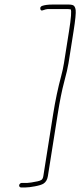

<svg xmlns="http://www.w3.org/2000/svg" viewBox="-20 -711 353 844"><path d="M157.3 -671.5C156 -677.8 158.6 -682.3 165 -685C176.3 -689 191.3 -691 209.9 -691H282.9C288.9 -691 294.2 -690.3 298.6 -689C306.3 -687 311 -679.6 312.6 -666.8C314.2 -654.1 311.2 -623.1 303.4 -574L281.1 -433C278.1 -414.3 271.8 -386.8 262 -350.5C252.2 -314.2 242.8 -267 233.6 -209L190.5 63C188 78.7 181.4 89.9 170.7 96.5C163.7 100.8 151.3 104.7 133.6 108C115.9 111.3 102.2 113 92.3 113H72.6C69.9 113 67.7 112 66.1 110C64.4 108 63.7 105.7 64.2 103C64.6 100.3 66 98 68.3 96C70.6 94 73.1 93 75.8 93H100.9C107.6 93 122.5 90.7 145.4 86C151.9 84.7 157.4 82.7 161.8 80C166.2 77.3 169.1 71.7 170.5 63L213.6 -209C223 -268.3 235 -325 249.5 -379C254.4 -397 258.2 -415 261.1 -433L283.4 -574C292.7 -632.7 295.1 -664.7 290.6 -670C287.4 -670.7 283.8 -671 279.8 -671H188.9C185 -671 178.4 -669.3 169 -666C162.5 -663.3 158.7 -665.2 157.3 -671.5Z"/></svg>

Font: Proton
Style: RgIt
Weight: 500
Version: Version 1.017